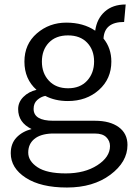

<svg xmlns="http://www.w3.org/2000/svg" viewBox="-20 -591 605 857"><path d="M121 -15Q61 -44 61 -104Q61 -135 84.5 -158.5Q108 -182 143 -190Q89 -238 89 -316Q89 -394 144.5 -442Q200 -490 276 -490Q352 -490 405 -454Q412 -507 447.5 -539Q483 -571 541 -571L534 -493Q446 -493 442 -419Q477 -376 477 -316Q477 -239 421.5 -189.5Q366 -140 283 -140Q226 -140 182 -163Q162 -159 146 -144.5Q130 -130 130 -105Q130 -52 218 -52H404Q471 -52 510 -23.5Q549 5 549 56Q549 132 472.5 189Q396 246 279 246Q162 246 95 202.5Q28 159 28 93Q28 50 53.5 23Q79 -4 121 -15ZM106 90Q106 128 147.5 155.5Q189 183 273.5 183Q358 183 414.5 146.5Q471 110 471 61Q471 38 454.5 21.5Q438 5 404 5H211Q160 7 133 29.5Q106 52 106 90ZM167 -316Q167 -264 198.5 -230.5Q230 -197 284 -197Q338 -197 369 -231Q400 -265 400 -316.5Q400 -368 369 -400.5Q338 -433 283.5 -433Q229 -433 198 -400.5Q167 -368 167 -316Z"/></svg>

Font: Karla
Style: Regular
Weight: 400
Designer: Jonathan Pinhorn
Version: Version 1.000